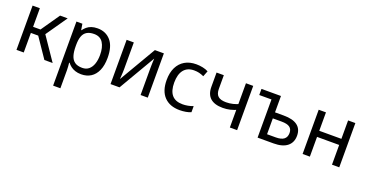

<svg xmlns="http://www.w3.org/2000/svg" viewBox="-37 -1245 4153 2185"><g transform="rotate(20 2039.5 -153.0)"><path d="M423 0 240 -269 239 -277 418 -536H510L313 -252L309 -314L523 0ZM85 0V-536H173V0ZM167 -237V-311H271V-237Z M616 240V-536H688L700 -463H704Q720 -486 742.5 -505Q765 -524 796.5 -535Q828 -546 871 -546Q970 -546 1030.5 -477Q1091 -408 1091 -269Q1091 -178 1063.5 -115.5Q1036 -53 986.5 -21.5Q937 10 870 10Q829 10 797 -1Q765 -12 742.5 -29.5Q720 -47 704 -68H698Q700 -51 702 -25Q704 1 704 20V240ZM857 -63Q905 -63 936.5 -90Q968 -117 983.5 -163.5Q999 -210 999 -270Q999 -362 964 -417Q929 -472 855 -472Q801 -472 767.5 -451.5Q734 -431 719 -390Q704 -349 704 -286V-269Q704 -203 718 -157Q732 -111 765.5 -87Q799 -63 857 -63Z M1224 0V-536H1311V-209Q1311 -197 1310 -174Q1309 -151 1307.5 -128.5Q1306 -106 1305 -92H1306L1566 -536H1675V0H1588V-316Q1588 -332 1588.5 -356.5Q1589 -381 1590 -404.5Q1591 -428 1592 -441H1591L1333 0Z M2063 10Q1943 10 1875.5 -60Q1808 -130 1808 -263Q1808 -352 1839 -415Q1870 -478 1927.5 -512Q1985 -546 2066 -546Q2105 -546 2144 -538Q2183 -530 2212 -514L2185 -445Q2154 -459 2127 -465.5Q2100 -472 2066 -472Q1985 -472 1942 -418.5Q1899 -365 1899 -264Q1899 -164 1942 -114Q1985 -64 2072 -64Q2102 -64 2135 -70Q2168 -76 2199 -88V-14Q2174 -3 2138 3.5Q2102 10 2063 10Z M2669 0V-253L2695 -224Q2646 -202 2603.5 -192Q2561 -182 2515 -182Q2415 -182 2364 -227.5Q2313 -273 2313 -363V-536H2401V-371Q2401 -310 2431.5 -282.5Q2462 -255 2529 -255Q2571 -255 2612.5 -265Q2654 -275 2694 -295L2669 -244V-536H2757V0Z M3005 0V-462H2857V-536H3093V-338H3199Q3309 -338 3364.5 -296.5Q3420 -255 3420 -173Q3420 -91 3363.5 -45.5Q3307 0 3199 0ZM3093 -73H3199Q3265 -73 3297 -98Q3329 -123 3329 -173Q3329 -220 3298 -242.5Q3267 -265 3199 -265H3093Z M3550 0V-536H3638V-313H3906V-536H3994V0H3906V-239H3638V0Z"/></g></svg>

Font: Noto Sans Ambassadori
Style: Regular
Weight: 400
Designer: Monotype Design Team
Foundry: Monotype Imaging Inc.
Version: Version 2.013